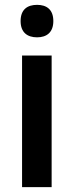

<svg xmlns="http://www.w3.org/2000/svg" viewBox="-20 -772 304 792"><path d="M133 -752C93 -752 65 -733 65 -685C65 -638 93 -618 133 -618C172 -618 200 -638 200 -685C200 -733 172 -752 133 -752ZM193 -543H71V0H193Z"/></svg>

Font: Noto Sans Myanmar UI SemiCondensed SemiBold
Style: Regular
Weight: 600
Width: 4
Designer: Monotype Design Team
Foundry: Monotype Imaging Inc.
Version: Version 2.103